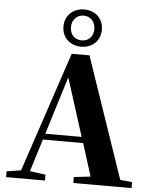

<svg xmlns="http://www.w3.org/2000/svg" viewBox="-64 -1067 890 1120"><g transform="rotate(5 380.5 -507.0)"><path d="M384 -796C446 -796 496 -837 496 -905C496 -973 446 -1014 384 -1014C321 -1014 271 -971 271 -905C271 -838 321 -796 384 -796ZM384 -833C342 -833 315 -862 315 -905C315 -946 342 -978 384 -978C425 -978 452 -946 452 -905C452 -862 425 -833 384 -833ZM325 -611 433 -272H220ZM408 0H749V-35L679 -42L437 -750H333L98 -47L14 -34V0H242V-34L150 -47L209 -237H445L505 -46L408 -35Z"/></g></svg>

Font: Noto Serif CJK SC Black
Style: Regular
Weight: 900
Designer: Ryoko NISHIZUKA 西塚涼子 (kana & ideographs); Frank Grießhammer (Latin, Greek & Cyrillic); Wenlong ZHANG 张文龙 (bopomofo); San
Foundry: Adobe
Version: Version 2.001;hotconv 1.1.0;makeotfexe 2.6.0